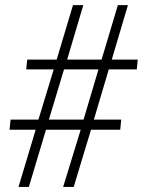

<svg xmlns="http://www.w3.org/2000/svg" viewBox="-20 -734 561 754"><path d="M52.7 0 120.1 -224.6H17.6L21.5 -264.2H130.9L190.9 -461.4H83L86.9 -500H202.6L266.6 -713.9H307.1L243.7 -500H378.9L442.9 -713.9H482.4L418.9 -500H521L517.1 -461.4H407.2L348.6 -264.2H456.1L452.1 -224.6H337.4L269.5 0H228L296.9 -224.6H160.6L93.3 0ZM171.9 -264.2H308.1L366.7 -461.4H231.4Z"/></svg>

Font: Open Sans SemiCondensed Light
Style: Italic
Weight: 300
Width: 4
Italic angle: -12°
Designer: Monotype Design Team
Foundry: Monotype Imaging Inc.
Version: Version 3.000